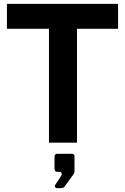

<svg xmlns="http://www.w3.org/2000/svg" viewBox="-20 -743 651 1000"><path d="M16 -593H235V0H381V-593H595V-723H16ZM277 237H293C307 237 313 235 319 225L364 163C365 161 368 156 368 152V71C368 63 363 58 355 58H278C270 58 264 63 264 74V135C264 147 268 152 281 152H290C301 152 305 163 298 174L267 221C263 227 268 237 277 237Z"/></svg>

Font: United Sans
Style: Bold
Weight: 700
Designer: Pablo Impallari, Rodrigo Fuenzalida (Modified by Dan O. Williams)
Version: Version 1.000;PS 001.000;hotconv 1.0.88;makeotf.lib2.5.64775